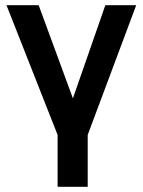

<svg xmlns="http://www.w3.org/2000/svg" viewBox="-20 -520 550 740"><path d="M202 0 5 -500H129L261 -141L386 -500H505L318 0V200H202Z"/></svg>

Font: PT Root UI Web Bold
Style: Regular
Weight: 700
Designer: Vitaly Kuzmin
Foundry: ParaType Ltd.
Version: Version 1.000W